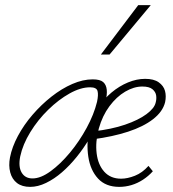

<svg xmlns="http://www.w3.org/2000/svg" viewBox="-20 -724 676 750"><path d="M98 6Q66 6 46.5 -9Q27 -24 20 -50.5Q13 -77 19 -109Q27 -150 50 -193Q73 -236 107 -275.5Q141 -315 181 -346.5Q221 -378 262.5 -396Q304 -414 342 -414Q371 -414 383 -403.5Q395 -393 397 -373.5Q399 -354 392 -327Q385 -294 368.5 -257.5Q352 -221 329.5 -183Q307 -145 279.5 -111Q252 -77 222 -51Q192 -25 160 -9.5Q128 6 98 6ZM107 -27Q139 -27 177.5 -55Q216 -83 253 -127.5Q290 -172 318.5 -224.5Q347 -277 359 -326Q365 -354 361 -368.5Q357 -383 332 -383Q295 -383 252 -359Q209 -335 168.5 -295.5Q128 -256 98.5 -208Q69 -160 59 -113Q51 -73 64.5 -50Q78 -27 107 -27ZM446 6Q393 6 363 -26.5Q333 -59 325 -111.5Q317 -164 329 -221Q339 -265 362 -301Q385 -337 415.5 -362.5Q446 -388 480 -402Q514 -416 547 -416Q581 -416 600 -402.5Q619 -389 624.5 -369Q630 -349 625 -325Q616 -288 578 -258.5Q540 -229 480 -209.5Q420 -190 344 -180L345 -211Q416 -219 468.5 -237Q521 -255 552 -278Q583 -301 588 -323Q592 -337 590 -351Q588 -365 575.5 -375.5Q563 -386 536 -386Q503 -386 469 -366Q435 -346 407.5 -309Q380 -272 366 -222Q352 -170 357.5 -125Q363 -80 387.5 -53Q412 -26 453 -26Q478 -26 507 -37.5Q536 -49 560 -76L577 -55Q560 -36 538.5 -22Q517 -8 493.5 -1Q470 6 446 6ZM374 -511 520 -704H569L408 -511Z"/></svg>

Font: Ysabeau Office ExtraLight
Style: Italic
Weight: 250
Italic angle: -12°
Designer: Christian Thalmann (Catharsis Fonts)
Version: Version 2.001;gftools[0.9.30]; featfreeze: tnum,lnum,ss02